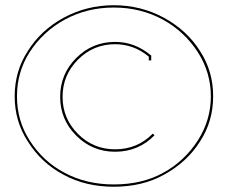

<svg xmlns="http://www.w3.org/2000/svg" viewBox="-20 -709 861 734"><path d="M419.9 -128.9Q333 -128.9 271.5 -190.4Q210 -252 210 -338.9Q210 -425.8 271.5 -487.3Q333 -548.8 419.9 -548.8Q495.1 -548.8 556.2 -498L558.1 -497.1V-478H548.8V-492.2L546.9 -494.1Q490.7 -540 419.9 -540Q336.9 -540 278.1 -481Q219.2 -421.9 219.2 -338.9Q219.2 -255.9 278.1 -197Q336.9 -138.2 419.9 -138.2Q505.4 -138.2 564 -198.2L570.8 -191.9Q509.3 -128.9 419.9 -128.9ZM415 -3.9Q522.9 -3.9 603 -47.9Q684.6 -91.8 736.8 -172.9Q786.1 -250.5 786.1 -340.8Q786.1 -431.2 736.8 -508.8Q685.5 -588.4 603 -633.8Q517.6 -680.2 415 -680.2Q312.5 -680.2 227.1 -633.8Q143.6 -587.9 92.8 -508.8Q44.9 -433.6 44.9 -340.8Q44.9 -248 92.8 -172.9Q144.5 -91.3 228 -47.9Q310.5 -3.9 415 -3.9ZM415 4.9Q307.1 4.9 223.1 -41Q137.2 -86.4 85.9 -168.9Q36.1 -245.6 36.1 -340.8Q36.1 -436.5 85.9 -513.2Q135.7 -593.3 223.1 -641.1Q311.5 -689 415 -689Q518.6 -689 606.9 -641.1Q695.8 -592.3 745.1 -513.2Q794.9 -436.5 794.9 -340.8Q794.9 -245.6 745.1 -168.9Q695.8 -89.8 606.9 -41Q524.4 4.9 415 4.9Z"/></svg>

Font: Rawengulk
Style: Ultralight
Weight: 200
Version: Version 0.92